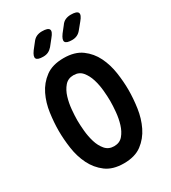

<svg xmlns="http://www.w3.org/2000/svg" viewBox="-227 -1063 1054 1186"><g transform="rotate(-30 300.0 -470.0)"><path d="M300 -112Q340 -112 363 -139.5Q386 -167 398 -206.5Q410 -246 414 -289.5Q418 -333 418 -366Q418 -398 414 -441.5Q410 -485 398 -524Q386 -563 363 -590.5Q340 -618 300 -618Q261 -618 237.5 -590.5Q214 -563 202 -523.5Q190 -484 186 -440.5Q182 -397 182 -365Q182 -333 186 -289.5Q190 -246 202 -206.5Q214 -167 237.5 -139.5Q261 -112 300 -112ZM300 10Q221 10 172.5 -26.5Q124 -63 96.5 -118.5Q69 -174 59.5 -240Q50 -306 50 -366Q50 -424 59 -490Q68 -556 95 -611.5Q122 -667 171 -703.5Q220 -740 300 -740Q379 -740 428 -704Q477 -668 504 -613Q531 -558 540.5 -493Q550 -428 550 -370Q550 -309 540.5 -242.5Q531 -176 503.5 -119.5Q476 -63 427.5 -26.5Q379 10 300 10ZM403 -810Q363 -810 355 -825.5Q347 -841 371 -874L404 -916Q416 -934 433.5 -942Q451 -950 473 -950Q516 -950 523.5 -933.5Q531 -917 503 -884L467 -840Q455 -825 439 -817.5Q423 -810 403 -810ZM197 -810Q157 -810 149 -825.5Q141 -841 165 -874L198 -916Q211 -934 228 -942Q245 -950 267 -950Q310 -950 317.5 -933.5Q325 -917 297 -884L262 -840Q249 -825 233.5 -817.5Q218 -810 197 -810Z"/></g></svg>

Font: Maple Mono NL
Style: Bold
Weight: 700
Monospace: yes
Designer: subframe7536
Version: Version 7.000